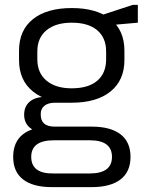

<svg xmlns="http://www.w3.org/2000/svg" viewBox="-20 -581 596 787"><path d="M274 -160Q172 -160 115 -206Q58 -252 58 -335V-373Q58 -457 115 -502.5Q172 -548 274 -548Q376 -548 433 -502.5Q490 -457 490 -373V-335Q490 -252 433 -206Q376 -160 274 -160ZM193 186Q115 186 74.5 154.5Q34 123 34 62Q34 1 74 -30.5Q114 -62 193 -62H356Q433 -62 474 -30.5Q515 1 515 62Q515 123 474 154.5Q433 186 356 186ZM348 130Q439 130 439 62Q439 -6 348 -6H201Q108 -6 108 62Q108 132 201 130ZM167 -38Q126 -38 102.5 -57.5Q79 -77 79 -111Q79 -145 102 -164.5Q125 -184 168 -184H274V-160H206Q177 -160 161.5 -147Q146 -134 147 -111Q147 -87 161 -74.5Q175 -62 204 -62H274V-38ZM274 -219Q342 -219 378.5 -250Q415 -281 415 -338V-370Q415 -426 378.5 -457Q342 -488 274 -488Q208 -488 170.5 -457Q133 -426 133 -370V-338Q133 -282 170.5 -250.5Q208 -219 274 -219ZM387 -516 524 -561H545V-488L387 -474Z"/></svg>

Font: Pathway Extreme 8pt Thin Light
Style: Regular
Weight: 300
Version: Version 1.001;gftools[0.9.26]